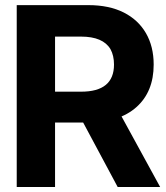

<svg xmlns="http://www.w3.org/2000/svg" viewBox="-20 -748 664 768"><path d="M200.2 0H46.9V-727.5H333.5Q416 -727.5 474.6 -698.2Q532.7 -668.9 563.7 -615.5Q594.7 -562 594.7 -489.7Q594.7 -380.9 525.4 -319.3Q456.1 -257.8 329.6 -257.8H137.7V-381.3H304.7Q436 -381.3 436 -489.7Q436 -525.9 421.9 -551.3Q392.1 -601.6 304.2 -601.6H200.2ZM620.6 0H450.7L273.4 -331.1H439.5Z"/></svg>

Font: Inter Tight Stencil
Style: Bold
Weight: 700
Designer: Rasmus Andersson
Foundry: rsms
Version: Version 3.004;Glyphs 3.1.2 (3151)